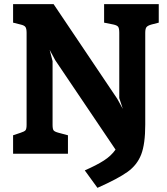

<svg xmlns="http://www.w3.org/2000/svg" viewBox="-20 -740 805 924"><path d="M744 -720V-631L709 -622Q691 -617 685 -609.5Q679 -602 679 -582V-140Q679 -47 659.5 3.5Q640 54 594 87Q548 120 449 164L388 80Q445 55 480 32.5Q515 10 536 -20L246 -450L219 -500L233 -446V-139Q233 -119 238 -112.5Q243 -106 262 -101L307 -89V0H43V-89L79 -101Q98 -107 103 -113.5Q108 -120 108 -139V-582Q108 -602 102.5 -610Q97 -618 79 -622L43 -631V-720H238L544 -265L571 -216L554 -268V-582Q554 -603 549 -610.5Q544 -618 526 -622L481 -631V-720Z"/></svg>

Font: Enriqueta
Style: Bold
Weight: 700
Designer: Viviana Monsalve, Gustavo Ibarra
Foundry: 72Puntos
Version: Version 2.000